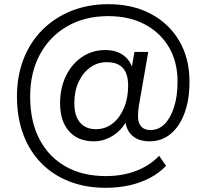

<svg xmlns="http://www.w3.org/2000/svg" viewBox="-20 -734 986 917"><path d="M485 163Q389 163 311 132.5Q233 102 177 45Q121 -12 91 -92.5Q61 -173 61 -273Q61 -371 92.5 -452Q124 -533 182.5 -591.5Q241 -650 321 -682Q401 -714 498 -714Q614 -714 701 -667.5Q788 -621 836.5 -538Q885 -455 885 -344Q885 -257 861 -193Q837 -129 794.5 -94Q752 -59 695 -59Q635 -59 604.5 -93.5Q574 -128 578 -187L597 -182Q572 -122 526 -90.5Q480 -59 429 -59Q352 -59 309.5 -107.5Q267 -156 267 -241Q267 -314 295 -371.5Q323 -429 372 -462Q421 -495 483 -495Q537 -495 572 -468Q607 -441 617 -392H606L622 -486H688L643 -227Q641 -214 640 -202Q639 -190 639 -180Q639 -147 654 -130Q669 -113 699 -113Q738 -113 766.5 -142Q795 -171 811.5 -223Q828 -275 828 -344Q828 -439 786.5 -509Q745 -579 671 -618Q597 -657 497 -657Q386 -657 302 -609Q218 -561 171 -474.5Q124 -388 124 -273Q124 -154 168.5 -69Q213 16 294 61.5Q375 107 485 107Q566 107 631.5 81.5Q697 56 740 10L773 58Q741 92 696.5 115.5Q652 139 598.5 151Q545 163 485 163ZM438 -117Q483 -117 517.5 -144Q552 -171 572 -218Q592 -265 592 -325Q592 -381 567 -409Q542 -437 490 -437Q446 -437 411 -412Q376 -387 355.5 -343Q335 -299 335 -241Q335 -181 362 -149Q389 -117 438 -117Z"/></svg>

Font: Nunito Sans 12pt ExtraLight 12pt
Style: Regular
Weight: 400
Version: Version 3.101;gftools[0.9.27]